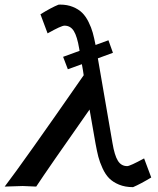

<svg xmlns="http://www.w3.org/2000/svg" viewBox="-36 -792 670 815"><path d="M211.9 -772 218.8 -772.5Q249.5 -772.5 273.4 -762.7Q297.4 -752.9 312.7 -737.8Q328.1 -722.7 339.8 -699Q351.6 -675.3 357.7 -653.1Q363.8 -630.9 369.6 -601.1L424.3 -621.1L443.4 -567.9L379.4 -544.4Q410.6 -364.3 441.4 -185.1Q450.2 -132.3 464.4 -109.6Q478.5 -86.9 503.9 -86.9Q515.6 -86.9 575.7 -119.6L606 -38.6Q560.5 -11.2 528.8 2.4Q495.1 2.4 469.2 -8.3Q443.4 -19 427.2 -35.4Q411.1 -51.8 399.2 -77.9Q387.2 -104 381.3 -127Q375.5 -149.9 369.6 -182.1Q344.7 -323.7 344.2 -327.1Q168.5 -77.1 117.7 0Q106.9 0 89.8 -1.2Q72.8 -2.4 60.5 -2.4Q45.4 -2.4 22 -1.2Q-1.5 0 -16.1 0Q62 -102.1 319.3 -472.7Q318.4 -480.5 315.7 -496.1Q313 -511.7 311.5 -519.5L252 -498L231.9 -550.8L301.8 -576.2L300.3 -585Q291.5 -637.7 277.3 -660.4Q263.2 -683.1 237.8 -683.1Q224.1 -683.1 166 -650.4L135.7 -731.4Q182.6 -760.3 211.9 -772Z"/></svg>

Font: Flanker
Style: Bold Italic
Weight: 700
Italic angle: -12°
Designer: Flanker
Version: Version 2.000